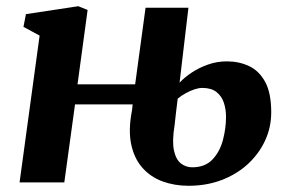

<svg xmlns="http://www.w3.org/2000/svg" viewBox="-20 -587 930 618"><path d="M587 11Q542 11 503.5 -3Q465 -17 438.5 -46.8Q412 -76.5 402.2 -122.8Q392.5 -169 405 -232.5L407 -251H221.5L187 0H43L107.5 -472.5L55.5 -500.5L63.5 -541.5L232 -567L262 -555L229.5 -315.5H415L448.5 -562H586.5L558 -321Q574 -338 597.2 -353.5Q620.5 -369 649.5 -379.2Q678.5 -389.5 710.5 -389.5Q749 -389.5 781.2 -374.5Q813.5 -359.5 833.2 -324Q853 -288.5 853 -225.5Q853 -176.5 832.8 -133.5Q812.5 -90.5 776.8 -58Q741 -25.5 692.5 -7.2Q644 11 587 11ZM598.5 -48.5Q640 -48.5 663.8 -73.5Q687.5 -98.5 697.5 -136.2Q707.5 -174 707.5 -211Q707.5 -235.5 700.5 -256.5Q693.5 -277.5 676.8 -290.8Q660 -304 631 -304Q620 -304 606.2 -299.5Q592.5 -295 578.2 -287.2Q564 -279.5 552 -269.5Q549 -248.5 546.8 -227.2Q544.5 -206 542 -184.5Q533.5 -132 540 -102.5Q546.5 -73 562.5 -60.8Q578.5 -48.5 598.5 -48.5Z"/></svg>

Font: Merriweather 20pt ExtraBold
Style: Italic
Weight: 800
Italic angle: -7.8°
Version: Version 2.101